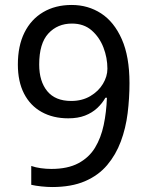

<svg xmlns="http://www.w3.org/2000/svg" viewBox="-20 -744 591 774"><path d="M190 10Q171 10 147 7.5Q123 5 106 1V-75Q123 -69 144.5 -66Q166 -63 187 -63Q253 -63 296 -86Q339 -109 363 -148.5Q387 -188 398 -240Q409 -292 411 -350H405Q392 -327 371.5 -308Q351 -289 322.5 -278Q294 -267 255 -267Q194 -267 148 -292.5Q102 -318 77 -366.5Q52 -415 52 -484Q52 -559 78.5 -612.5Q105 -666 154 -695Q203 -724 269 -724Q335 -724 387.5 -690Q440 -656 471 -586Q502 -516 502 -409Q502 -348 494.5 -287.5Q487 -227 467 -173.5Q447 -120 412 -78.5Q377 -37 322.5 -13.5Q268 10 190 10ZM267 -337Q311 -337 344 -356.5Q377 -376 395 -406Q413 -436 413 -467Q413 -511 397 -552.5Q381 -594 349.5 -621.5Q318 -649 270 -649Q212 -649 175 -609Q138 -569 138 -484Q138 -416 170.5 -376.5Q203 -337 267 -337Z"/></svg>

Font: loriya15
Style: Book
Weight: 400
Designer: Jelle Bosma - Monotype Design Team
Foundry: Monotype Imaging Inc.
Version: Version 2.003